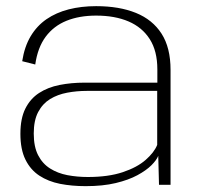

<svg xmlns="http://www.w3.org/2000/svg" viewBox="-20 -616 664 640"><path d="M265.5 4.5Q323 4.5 365.8 -5.8Q408.5 -16 438 -32Q467.5 -48 484.8 -65.2Q502 -82.5 507.5 -96.5L510 0H548.5V-383Q548.5 -457 518.5 -503.8Q488.5 -550.5 433 -573Q377.5 -595.5 300.5 -595.5Q251 -595.5 209 -584.8Q167 -574 135 -552Q103 -530 82.2 -495.2Q61.5 -460.5 54 -412L97.5 -401Q105.5 -457.5 132.2 -493.5Q159 -529.5 201.8 -546.8Q244.5 -564 300.5 -564Q363 -564 408.5 -544.5Q454 -525 479.2 -485.5Q504.5 -446 504.5 -384.5V-340.5H261.5Q217.5 -340.5 178.5 -332.8Q139.5 -325 110.2 -306Q81 -287 64.5 -254Q48 -221 48 -170Q48 -118 64.8 -84Q81.5 -50 111.2 -30.5Q141 -11 180.2 -3.2Q219.5 4.5 265.5 4.5ZM273 -26Q237 -26 204.5 -32.2Q172 -38.5 146.8 -54.5Q121.5 -70.5 107 -98.8Q92.5 -127 92.5 -171Q92.5 -214.5 107.2 -242.5Q122 -270.5 147 -285.8Q172 -301 203.8 -307Q235.5 -313 269 -313H504V-133Q494 -108 465.5 -83Q437 -58 389 -42Q341 -26 273 -26Z"/></svg>

Font: Anybody SemiExpanded ExtraLight
Style: Regular
Weight: 250
Width: 6
Version: Version 1.113;gftools[0.9.25]